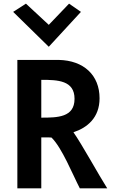

<svg xmlns="http://www.w3.org/2000/svg" viewBox="-20 -1031 640 1051"><path d="M52 -966 247 -775 423 -966 358 -1011 247 -895 122 -1011ZM525 -493C525 -620 438 -700 302 -703H75V0H206V-279H230C241 -279 252 -279 262 -278C320 -221 377 -77 417 0H567C521 -72 428 -242 382 -307C458 -332 525 -387 525 -493ZM206 -387V-594C296 -594 388 -591 388 -490C388 -388 294 -387 206 -387Z"/></svg>

Font: Bluebird
Style: Nrw
Weight: 400
Designer: Jasper
Foundry: Cannot Into Space Fonts
Version: Version 0.98